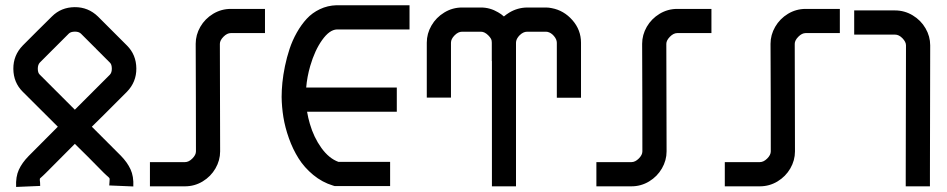

<svg xmlns="http://www.w3.org/2000/svg" viewBox="-20 -722 3669 744"><path d="M403.3 -3.4Q403.8 -10.3 404.3 -16.8Q404.8 -23.4 404.8 -25.4V-29.8L402.8 -33.2L399.4 -36.6L392.1 -43L381.8 -52.7Q312.5 -123.5 270 -164.6Q192.9 -87.4 157.2 -51.3Q151.9 -45.9 147 -41.5Q142.1 -37.1 140.1 -35.2Q138.2 -33.2 136.2 -31.7Q134.3 -30.3 134.3 -27.8V-23.4L135.3 -14.6L135.7 -1.5L42.5 2.4Q40.5 -37.1 53 -64.2Q65.4 -91.3 90.8 -117.2Q126 -152.3 204.1 -231L67.9 -366.7Q32.2 -402.3 31.7 -455.1Q31.2 -507.8 68.4 -545.9L127.9 -605.5L128.4 -606L129.9 -607.4L181.2 -658.2Q216.8 -693.8 269.3 -694.3Q321.8 -694.8 359.9 -657.7L472.2 -545.4Q507.8 -509.8 508.3 -457Q508.8 -404.3 471.7 -366.2Q361.8 -255.9 335.9 -231L448.2 -118.7Q473.1 -93.3 485.8 -65.9Q498.5 -38.6 496.6 0.5ZM128.9 -606.4ZM346.7 -538.6 347.2 -538.1 293.5 -591.8Q285.2 -599.6 269.8 -599.4Q254.4 -599.1 247.1 -592.3L186 -531.2L185.5 -530.8L134.3 -479.5Q126.5 -471.2 126.5 -455.6Q126.5 -439.9 133.8 -433.1L270 -296.9L405.8 -432.6Q413.6 -440.9 413.3 -456.5Q413.1 -472.2 406.2 -479L352.5 -532.7L352.1 -533.2L348.6 -537.1Q348.1 -538.1 346.7 -538.6Z M561 -93.8H696.8Q711.4 -93.8 725.3 -107.7Q739.3 -121.6 739.3 -135.3Q739.3 -259.8 739 -343.8Q738.8 -427.7 738.3 -552.2Q738.3 -586.9 756.3 -618.2Q774.4 -649.4 805.9 -668.5Q837.4 -687.5 874.5 -687.5H1006.8V-593.8H874.5Q859.9 -593.8 845.9 -579.6Q832 -565.4 832 -552.2Q832 -427.7 832.5 -343.8Q833 -259.8 833 -135.3Q833 -100.6 814.9 -69.3Q796.9 -38.1 765.4 -19Q733.9 0 696.8 0H561Z M1491.7 -1H1276.9L1270.5 -2.9Q1228.5 -15.6 1193.8 -44.2Q1159.2 -72.8 1137 -108.2Q1114.7 -143.6 1099.6 -186Q1084.5 -228.5 1078.1 -268.3Q1071.8 -308.1 1071.3 -346.2Q1071.3 -372.1 1074.2 -401.6Q1077.1 -431.2 1084.2 -465.6Q1091.3 -500 1102.1 -532.5Q1112.8 -564.9 1130.1 -595.7Q1147.5 -626.5 1168.7 -649.4Q1189.9 -672.4 1219.7 -686.5Q1249.5 -700.7 1284.2 -701.7H1566.9V-607.9H1285.6Q1256.8 -606.9 1228.3 -566.9Q1199.7 -526.9 1182.1 -466.3Q1169.9 -424.3 1166.5 -382.8H1517.6V-289.1H1169.9Q1173.8 -265.6 1180.7 -242.2Q1195.8 -189.9 1225.3 -148.9Q1254.9 -107.9 1291.5 -94.7H1491.7Z M1633.8 -343.8V-556.6Q1633.8 -591.8 1651.9 -623Q1669.9 -654.3 1701.7 -673.6Q1733.4 -692.9 1770.5 -692.9H1843.8Q1878.9 -692.9 1910.2 -674.3Q1922.4 -667.5 1932.6 -658.2Q1942.4 -666.5 1953.6 -673.3Q1985.4 -692.4 2022.5 -692.9H2095.7Q2106.9 -692.9 2118.2 -690.4Q2165 -681.6 2198.2 -643.8Q2231.4 -606 2231.4 -556.2V-343.3H2137.7V-556.2Q2137.7 -569.3 2126.5 -582.5Q2115.2 -595.7 2101.1 -598.6Q2097.7 -599.1 2095.7 -599.1H2022.5Q2007.3 -599.1 1993.2 -585Q1981.9 -573.2 1980 -561.5Q1979.5 -555.7 1979.5 -556.2V0H1886.2V-485.4H1885.7V-556.6Q1885.7 -559.1 1885.3 -561.5Q1885.7 -571.3 1872.1 -585Q1857.9 -599.1 1843.8 -599.1H1770.5Q1755.4 -599.1 1741.5 -585Q1727.5 -570.8 1727.5 -556.6V-343.8Z M2291 -93.8H2426.8Q2441.4 -93.8 2455.3 -107.7Q2469.2 -121.6 2469.2 -135.3Q2469.2 -259.8 2469 -343.8Q2468.8 -427.7 2468.3 -552.2Q2468.3 -586.9 2486.3 -618.2Q2504.4 -649.4 2535.9 -668.5Q2567.4 -687.5 2604.5 -687.5H2736.8V-593.8H2604.5Q2589.8 -593.8 2575.9 -579.6Q2562 -565.4 2562 -552.2Q2562 -427.7 2562.5 -343.8Q2563 -259.8 2563 -135.3Q2563 -100.6 2544.9 -69.3Q2526.9 -38.1 2495.4 -19Q2463.9 0 2426.8 0H2291Z M2788.6 -93.8H2924.3Q2939 -93.8 2952.9 -107.7Q2966.8 -121.6 2966.8 -135.3Q2966.8 -259.8 2966.6 -343.8Q2966.3 -427.7 2965.8 -552.2Q2965.8 -586.9 2983.9 -618.2Q3002 -649.4 3033.4 -668.5Q3064.9 -687.5 3102.1 -687.5H3234.4V-593.8H3102.1Q3087.4 -593.8 3073.5 -579.6Q3059.6 -565.4 3059.6 -552.2Q3059.6 -427.7 3060.1 -343.8Q3060.5 -259.8 3060.5 -135.3Q3060.5 -100.6 3042.5 -69.3Q3024.4 -38.1 2992.9 -19Q2961.4 0 2924.3 0H2788.6Z M3489.7 0V-46.9Q3489.7 -176.8 3490.2 -296.9Q3490.7 -422.4 3490.7 -546.4Q3490.7 -559.6 3477.1 -573.7Q3463.4 -587.9 3448.2 -587.9H3290V-681.6H3448.2Q3484.9 -681.6 3516.6 -662.6Q3548.3 -643.6 3566.4 -612.3Q3584.5 -581.1 3584.5 -546.4Q3584.5 -421.9 3584 -296.4Q3583.5 -176.8 3583.5 -46.9V0Z"/></svg>

Font: GokturkKurgu
Style: Regular
Weight: 400
Designer: facebook.com/biligbitig
Foundry: facebook.com/biligbitig
Version: Version 1.0